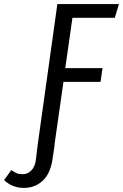

<svg xmlns="http://www.w3.org/2000/svg" viewBox="-142 -708 601 938"><path d="M418.9 -621.1H211.9L176.8 -375H358.9L349.1 -308.1H168L124 0H125L113.8 74.2Q103.5 140.6 66.2 175.3Q28.8 210 -25.9 210Q-82 210 -122.1 171.9L-86.9 123Q-70.8 133.8 -59.8 138.4Q-48.8 143.1 -32.2 143.1Q-6.8 143.1 11 124.8Q28.8 106.4 33.2 73.2L42 0L138.2 -688H439Z"/></svg>

Font: Fira Sans Compressed Book
Style: Italic
Weight: 350
Width: 3
Italic angle: -8°
Designer: Carrois Corporate & Edenspiekermann AG
Foundry: Carrois Corporate GbR & Edenspiekermann AG
Version: Version 4.203;PS 004.203;hotconv 1.0.88;makeotf.lib2.5.64775